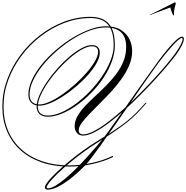

<svg xmlns="http://www.w3.org/2000/svg" viewBox="-70 -1036 1581 1630"><path d="M335 574Q325 574 318 569Q311 564 311 555Q311 538 338 504Q365 470 411 426.5Q457 383 515 335Q573 287 635.5 242Q698 197 756 162Q867 95 959.5 29Q1052 -37 1127 -121L1165 -163H1175L1136 -119Q1062 -35 967.5 34Q873 103 763 171Q703 208 641 253Q579 298 523 345Q467 392 422.5 434.5Q378 477 352 509Q326 541 326 556Q326 563 335 563Q363 563 402.5 539.5Q442 516 488.5 476.5Q535 437 583 388.5Q631 340 676.5 289.5Q722 239 760.5 193.5Q799 148 824 115Q827 113 847.5 83.5Q868 54 901 8Q934 -38 973 -93.5Q1012 -149 1051.5 -205Q1091 -261 1125.5 -310Q1160 -359 1184 -392Q1208 -425 1214 -434Q1245 -478 1282.5 -528.5Q1320 -579 1357.5 -623.5Q1395 -668 1426.5 -696.5Q1458 -725 1476 -725Q1483 -725 1487 -720Q1491 -715 1491 -705Q1491 -685 1474 -650.5Q1457 -616 1426 -573Q1399 -537 1353.5 -482.5Q1308 -428 1249 -363.5Q1190 -299 1123.5 -232Q1057 -165 988 -103Q919 -41 854 8Q789 57 732.5 86Q676 115 634 115Q603 115 583.5 93Q564 71 564 35Q564 -8 587.5 -49.5Q611 -91 650 -133Q689 -175 736 -218Q783 -261 829.5 -307.5Q876 -354 915 -405.5Q954 -457 977.5 -514.5Q1001 -572 1001 -638Q1001 -803 827 -803Q766 -803 695 -777.5Q624 -752 551.5 -707Q479 -662 413 -604.5Q347 -547 294.5 -483Q242 -419 211.5 -354.5Q181 -290 181 -232Q181 -192 202.5 -170.5Q224 -149 264 -149Q302 -149 353 -172.5Q404 -196 460 -235Q516 -274 570 -322.5Q624 -371 667.5 -421.5Q711 -472 737 -518Q763 -564 763 -597Q763 -643 710 -643Q674 -643 626.5 -617Q579 -591 527.5 -547Q476 -503 426.5 -448.5Q377 -394 337.5 -336.5Q298 -279 274.5 -226Q251 -173 251 -133Q251 -55 337 -55Q389 -55 449.5 -81.5Q510 -108 573 -154.5Q636 -201 693.5 -261Q751 -321 796.5 -388Q842 -455 868.5 -522.5Q895 -590 895 -652Q895 -771 847 -827Q799 -883 698 -883Q585 -883 477.5 -842Q370 -801 276 -728.5Q182 -656 111 -561Q40 -466 0 -356.5Q-40 -247 -40 -132Q-40 -18 -1 74Q38 166 111.5 232Q185 298 287.5 333Q390 368 516 368Q615 368 711.5 347Q808 326 887 287L890 297Q811 335 713.5 356.5Q616 378 516 378Q387 378 283 342Q179 306 104.5 239Q30 172 -10 78Q-50 -16 -50 -132Q-50 -248 -9.5 -359.5Q31 -471 103 -567.5Q175 -664 270 -737Q365 -810 474 -851.5Q583 -893 698 -893Q803 -893 854 -834Q905 -775 905 -652Q905 -582 878 -510Q851 -438 805 -370Q759 -302 700 -243Q641 -184 577.5 -139.5Q514 -95 451.5 -70Q389 -45 336 -45Q290 -45 265.5 -68Q241 -91 241 -133Q241 -173 264.5 -227Q288 -281 327.5 -339.5Q367 -398 416.5 -453.5Q466 -509 518.5 -554Q571 -599 621 -626Q671 -653 710 -653Q744 -653 760.5 -636.5Q777 -620 777 -588Q777 -550 751 -502.5Q725 -455 681 -404.5Q637 -354 582.5 -307Q528 -260 470 -222Q412 -184 358.5 -161.5Q305 -139 264 -139Q221 -139 196 -163.5Q171 -188 171 -232Q171 -294 202.5 -361Q234 -428 288 -493Q342 -558 410 -616Q478 -674 551.5 -718Q625 -762 696.5 -787.5Q768 -813 827 -813Q907 -813 956.5 -782Q1006 -751 1029 -703Q1052 -655 1052 -603Q1052 -542 1027.5 -483Q1003 -424 962.5 -367Q922 -310 873.5 -257.5Q825 -205 776.5 -157Q728 -109 687.5 -67Q647 -25 622.5 9.5Q598 44 598 70Q598 90 610 97.5Q622 105 634 105Q674 105 729.5 76Q785 47 849.5 -2Q914 -51 982.5 -113Q1051 -175 1117.5 -242Q1184 -309 1242.5 -373Q1301 -437 1346 -491Q1391 -545 1416 -580Q1451 -629 1466 -660Q1481 -691 1481 -705Q1481 -713 1473 -713Q1462 -713 1440 -693.5Q1418 -674 1389.5 -642.5Q1361 -611 1331 -574Q1301 -537 1274 -500.5Q1247 -464 1227 -435Q1203 -402 1164.5 -346.5Q1126 -291 1078.5 -222.5Q1031 -154 980 -80.5Q929 -7 879 64.5Q829 136 784.5 198Q740 260 706 304.5Q672 349 654 367Q599 424 540.5 471Q482 518 429 546Q376 574 335 574ZM1205 -909 1204 -913Q1219 -918 1249.5 -933.5Q1280 -949 1314.5 -966Q1349 -983 1376.5 -997Q1404 -1011 1413 -1016Q1422 -1016 1422 -1005Q1417 -990 1412 -967.5Q1407 -945 1407 -924Q1407 -920 1407 -916Q1407 -912 1408 -907Q1408 -905 1404 -905Q1402 -905 1399 -908Q1392 -924 1386 -939.5Q1380 -955 1376 -973Z"/></svg>

Font: Ballet 24pt
Style: Regular
Weight: 400
Designer: Maximiliano R. Sproviero
Foundry: Omnibus-Type
Version: Version 1.100